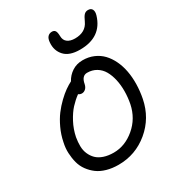

<svg xmlns="http://www.w3.org/2000/svg" viewBox="-227 -1076 1176 1275"><g transform="rotate(-30 361.0 -439.0)"><path d="M466.8 -732.9Q385.7 -732.9 348.4 -773.4Q311 -814 315.9 -874Q317.9 -903.3 330.6 -916.7Q343.3 -930.2 362.8 -930.2Q379.9 -930.2 387.7 -918.7Q395.5 -907.2 396 -877Q396.5 -845.7 417.7 -829.8Q439 -814 475.1 -814Q556.6 -814 585.9 -877.9Q600.6 -911.1 612.5 -923.1Q624.5 -935.1 642.1 -935.1Q665.5 -935.1 673.6 -918.5Q681.6 -901.9 673.8 -876Q631.3 -732.9 466.8 -732.9ZM306.2 57.1Q257.3 57.1 216.6 45.4Q175.8 33.7 147.2 12.5Q118.7 -8.8 97.4 -37.8Q76.2 -66.9 66.9 -101.8Q57.6 -136.7 55.7 -175.8Q53.7 -214.8 63 -255.9Q73.2 -307.6 95.5 -355.5Q117.7 -403.3 144 -438.2Q170.4 -473.1 201.4 -502.9Q232.4 -532.7 258.5 -551Q284.7 -569.3 308.1 -581.1Q328.1 -618.2 363.3 -641.1Q398.4 -664.1 444.8 -664.1Q489.7 -664.1 527.6 -647.9Q565.4 -631.8 592.8 -603.3Q620.1 -574.7 639.2 -534.9Q658.2 -495.1 667 -448.2Q675.8 -401.4 674.8 -348.6Q673.8 -295.9 663.1 -241.2Q636.7 -109.4 536.6 -26.1Q436.5 57.1 306.2 57.1ZM151.9 -243.2Q146 -208.5 146.5 -176.8Q147 -145 158.7 -117.9Q170.4 -90.8 190.4 -71Q210.4 -51.3 243.4 -40Q276.4 -28.8 318.8 -28.8Q405.3 -28.8 479.5 -91.3Q553.7 -153.8 574.2 -252.9Q583.5 -301.3 583.7 -347.9Q584 -394.5 574.7 -436Q565.4 -477.5 547.4 -509Q529.3 -540.5 498.8 -558.8Q468.3 -577.1 429.2 -577.1Q388.2 -577.1 377.9 -520Q373.5 -498.5 360.6 -486.8Q347.7 -475.1 332 -475.1Q317.9 -475.1 306.2 -483.9Q272.5 -459 243.9 -428Q215.3 -397 189.2 -347.9Q163.1 -298.8 151.9 -243.2Z"/></g></svg>

Font: Shantell Sans Bouncy
Style: Italic
Weight: 400
Italic angle: -11.31°
Designer: Stephen Nixon, Anya Danilova, Shantell Martin
Foundry: Arrow Type
Version: Version 1.006;[9816181b4]